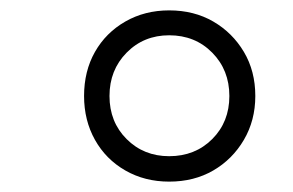

<svg xmlns="http://www.w3.org/2000/svg" viewBox="-20 -650 565 370"><path d="M306 -300Q259 -300 221.5 -321.5Q184 -343 163 -380.5Q142 -418 142 -465Q142 -513 163 -550Q184 -587 221.5 -608.5Q259 -630 306 -630Q354 -630 391 -608.5Q428 -587 450 -550Q472 -513 472 -465Q472 -418 450 -380.5Q428 -343 391 -321.5Q354 -300 306 -300ZM306 -349Q356 -349 389 -382Q422 -415 422 -465Q422 -515 389 -548.5Q356 -582 306 -582Q257 -582 224 -548.5Q191 -515 191 -465Q191 -415 224 -382Q257 -349 306 -349Z"/></svg>

Font: Piazzolla Thin SemiBold
Style: Italic
Weight: 600
Italic angle: -11.3°
Version: Version 2.005